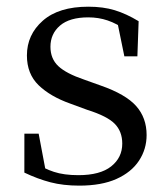

<svg xmlns="http://www.w3.org/2000/svg" viewBox="-20 -551 513 585"><path d="M221.4 14.6Q172.9 14.6 134 4.5Q95.1 -5.6 54.2 -25.1L54.3 -143.7H97.8L121.5 -18.1L84.9 -20.3V-56.3Q113.4 -37.5 144.2 -27.4Q174.9 -17.3 218.7 -17.3Q285.2 -17.3 318.8 -44.1Q352.5 -70.9 352.5 -113.5Q352.5 -150.2 329.8 -173.6Q307.2 -197 245.6 -216.4L193.9 -235.4Q133.2 -257 97.6 -291.4Q62 -325.9 62 -382Q62 -445.2 110.4 -487.9Q158.8 -530.6 249.1 -530.6Q294.4 -530.6 329.5 -519.9Q364.7 -509.2 402.4 -486.4L398.6 -379.4H358.9L335.1 -495.5L366.5 -490.1V-457.8Q335.7 -479.4 307.9 -488.7Q280.2 -498.1 249.1 -498.1Q192.1 -498.1 162.9 -473.1Q133.7 -448 133.7 -408.5Q133.7 -372 157.7 -349.5Q181.6 -327 236.5 -308.4L286.8 -290.4Q362.6 -264 394.7 -228.1Q426.7 -192.1 426.7 -139.6Q426.7 -96.6 403.5 -61.4Q380.3 -26.2 334.9 -5.8Q289.5 14.6 221.4 14.6Z"/></svg>

Font: Noto Serif KR ExtraLight
Style: Regular
Weight: 200
Designer: Ryoko NISHIZUKA 西塚涼子 (kana & ideographs); Frank Grießhammer (Latin, Greek & Cyrillic); Wenlong ZHANG 张文龙 (bopomofo); San
Foundry: Adobe
Version: Version 2.002-H1;hotconv 1.1.0;makeotfexe 2.6.0